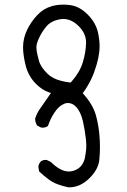

<svg xmlns="http://www.w3.org/2000/svg" viewBox="-20 -780 540 817"><path d="M182.6 -465.8Q152.8 -494.6 145.5 -522.2Q138.2 -549.8 136.5 -561Q134.8 -572.3 134.8 -577.6Q134.8 -593.8 145 -615.7Q156.7 -642.1 175.3 -665Q194.8 -690.4 234.4 -697.8Q241.7 -699.2 249.5 -699.2Q284.7 -699.2 315.4 -668.2Q346.2 -637.2 346.2 -599.1Q346.2 -597.7 346.2 -596.7Q345.2 -556.2 332 -513.7Q318.8 -471.2 283.7 -432.1L280.8 -428.7Q255.4 -431.6 238.3 -436.5Q203.1 -445.8 182.6 -465.8ZM274.9 17.1Q321.8 17.1 361.8 -22.9Q399.4 -60.5 402.8 -102.1Q405.3 -128.9 405.3 -152.1Q405.3 -175.3 403.8 -195.3Q400.9 -241.7 388.7 -287.4Q376.5 -333 336.4 -378.4L332 -383.3Q345.7 -401.9 353.5 -416Q370.1 -443.8 380.9 -473.6Q403.8 -536.6 403.8 -583Q403.8 -608.4 397.9 -637.2Q389.6 -681.6 352.5 -718.8Q318.4 -752.9 278.8 -758.3Q263.7 -760.3 249.5 -760.3Q224.1 -760.3 200.7 -753.9Q164.6 -743.7 138.7 -715.8Q112.3 -687.5 96.2 -654.8Q78.1 -617.7 78.1 -579.1Q78.1 -548.8 87.4 -508.8Q98.1 -458 133.3 -422.9Q158.7 -397.5 186.5 -387.7L196.8 -384.3Q168.9 -343.8 152.3 -320.3Q136.7 -298.8 129.4 -274.9Q129.9 -258.3 138.2 -245.6L154.8 -237.3Q158.7 -236.8 162.1 -236.8Q174.8 -236.8 184.1 -244.1Q194.3 -274.9 211.9 -301.3Q231 -330.1 254.4 -338.9Q262.2 -341.8 268.6 -341.8Q287.6 -341.8 302.7 -326.2Q322.8 -306.2 332.5 -265.6Q341.3 -227.1 345.7 -187Q347.2 -173.8 347.2 -165Q347.2 -156.2 346.9 -151.1Q346.7 -146 346.2 -140.4Q345.7 -134.8 344.7 -128.9Q343.3 -117.2 340.8 -106Q332.5 -73.2 306.6 -59.1Q290 -50.3 272.9 -50.3Q237.3 -50.3 196.3 -90.8L179.2 -99.1Q176.3 -99.6 173.8 -99.6Q161.1 -99.6 152.3 -91.8Q145 -82.5 143.1 -70.3L146.5 -50.8Q189 -10.7 215.6 0.2Q242.2 11.2 271.5 17.1Q273.4 17.1 274.9 17.1Z"/></svg>

Font: NaikaiFont
Style: Light
Weight: 300
Version: Version 1.89